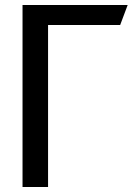

<svg xmlns="http://www.w3.org/2000/svg" viewBox="-20 -747 550 767"><path d="M70 -727H490L460 -647H172V0H70Z"/></svg>

Font: BM YEONSUNG
Style: Regular
Weight: 400
Designer: Bongjin Kim; Myungsoo Han; Jaehyun Keum; Jihee Min; Dokyung Lee; Chorong Kim; Jooyeon Kang; Sang-a Kim;
Foundry: Sandoll Communications Inc.
Version: Version 1.000;PS 1;hotconv 16.6.51;makeotf.lib2.5.65220